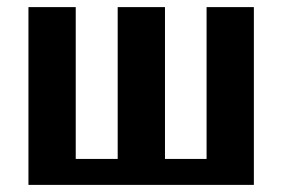

<svg xmlns="http://www.w3.org/2000/svg" viewBox="-20 -520 795 540"><path d="M60 0V-500H193V-73H311V-500H444V-73H561V-500H694V0Z"/></svg>

Font: Arsenal SC
Style: Bold
Weight: 700
Designer: Andrij Shevchenko
Foundry: Stairsfor
Version: Version 2.001; ttfautohint (v1.8.4.7-5d5b)